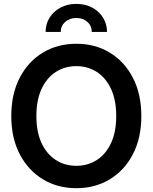

<svg xmlns="http://www.w3.org/2000/svg" viewBox="-20 -966 792 997"><path d="M376.5 11.2Q279.3 11.2 202.9 -34.9Q126.5 -81.1 82.5 -165.3Q38.6 -249.5 38.6 -363.3Q38.6 -478 82.5 -562.5Q126.5 -647 202.9 -692.9Q279.3 -738.8 376.5 -738.8Q473.6 -738.8 549.8 -692.9Q626 -647 669.9 -562.5Q713.9 -478 713.9 -363.3Q713.9 -249 669.9 -164.8Q626 -80.6 549.8 -34.7Q473.6 11.2 376.5 11.2ZM376.5 -105Q435.5 -105 482.4 -135Q529.3 -165 556.4 -222.7Q583.5 -280.3 583.5 -363.3Q583.5 -446.8 556.4 -504.6Q529.3 -562.5 482.4 -592.5Q435.5 -622.6 376.5 -622.6Q316.9 -622.6 270 -592.5Q223.1 -562.5 196 -504.6Q168.9 -446.8 168.9 -363.3Q168.9 -280.3 196 -222.7Q223.1 -165 270 -135Q316.9 -105 376.5 -105ZM376.5 -945.8Q422.9 -945.8 458.7 -926.5Q494.6 -907.2 515.1 -874.3Q535.6 -841.3 535.6 -800.3H456.5Q456.5 -832 433.8 -852.3Q411.1 -872.6 376.5 -872.6Q341.3 -872.6 318.4 -852.3Q295.4 -832 295.4 -800.3H216.8Q216.8 -841.3 237.5 -874.3Q258.3 -907.2 294.2 -926.5Q330.1 -945.8 376.5 -945.8Z"/></svg>

Font: Inter 28pt SemiBold
Style: Regular
Weight: 600
Designer: Rasmus Andersson
Foundry: rsms
Version: Version 4.001;git-66647c0bb